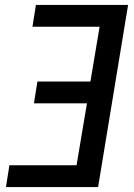

<svg xmlns="http://www.w3.org/2000/svg" viewBox="-20 -755 540 775"><path d="M4 0 18 -88H289L331 -338H117L131 -426H345L382 -647H111L125 -735H497L376 0Z"/></svg>

Font: Iosevka Semibold Oblique
Style: Regular
Weight: 600
Italic angle: -9°
Monospace: yes
Designer: Belleve Invis
Foundry: Belleve Invis
Version: Version 32.5.0; ttfautohint (v1.8.4)